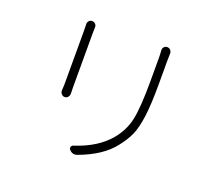

<svg xmlns="http://www.w3.org/2000/svg" viewBox="-128 -921 1255 1120"><g transform="rotate(20 500.0 -361.5)"><path d="M239.3 -710.9Q238.3 -722.7 246.1 -731.9Q253.9 -741.2 266.1 -741.2Q278.3 -741.2 286.6 -732.4Q294.9 -723.6 293.9 -710.9Q293 -690.4 293 -671.9V-339.8Q293 -318.4 293.9 -299.8Q293.9 -288.1 286.1 -278.8Q278.3 -269.5 266.1 -269.5Q253.9 -269.5 246.1 -279.3Q238.3 -287.1 238.3 -297.9L240.2 -339.8V-671.9Q240.2 -691.4 239.3 -710.9ZM703.1 -717.8Q702.1 -730.5 710 -739.3Q717.8 -748 730 -748Q742.2 -748 750 -739.3Q757.8 -730.5 757.8 -719.7L756.8 -669.9V-529.3Q756.8 -402.3 746.6 -326.2Q736.3 -250 716.8 -206.5Q697.3 -163.1 659.2 -115.2Q592.8 -30.3 453.1 21.5Q443.4 25.4 435.5 25.4Q417 25.4 403.3 9.8Q397.5 4.9 397.5 -2Q397.5 -4.9 398.4 -7.8Q401.4 -17.6 411.1 -20.5Q547.9 -64.5 620.1 -150.4Q672.9 -212.9 689 -290Q705.1 -367.2 705.1 -530.3V-669.9Q705.1 -694.3 703.1 -717.8Z"/></g></svg>

Font: Gen Jyuu Gothic L Monospace Light
Style: Regular
Weight: 300
Designer: [Source Han Sans]
Ryoko NISHIZUKA  (kana & ideographs); Paul D. Hunt (Latin, Greek & Cyrillic); Wenlong ZHANG  (bopomofo
Version: Version 1.002.20150607